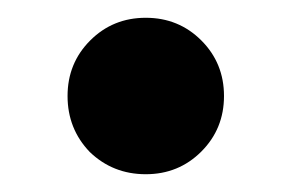

<svg xmlns="http://www.w3.org/2000/svg" viewBox="-20 -188 328 216"><path d="M81 -17Q56 -43 56 -80Q56 -117 81.5 -142.5Q107 -168 144 -168Q181 -168 206.5 -142.5Q232 -117 232 -80Q232 -43 206.5 -17.5Q181 8 144 8Q107 8 81 -17Z"/></svg>

Font: Balans
Style: Regular
Weight: 400
Designer: Thomas Breure
Foundry: Thomas Breure
Version: Version 2.001